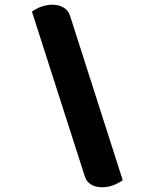

<svg xmlns="http://www.w3.org/2000/svg" viewBox="-20 -757 620 812"><path d="M411 35Q385 35 365.5 23.5Q346 12 339 -10L115 -708Q157 -737 202 -737Q229 -737 249 -725Q269 -713 276 -691L499 5Q457 35 411 35Z"/></svg>

Font: K2D ExtraBold
Style: Italic
Weight: 800
Italic angle: -10°
Designer: Katatrad Aksorn Co.,Ltd.
Foundry: Cadson Demak Co.,Ltd.
Version: Version 1.000; ttfautohint (v1.6)